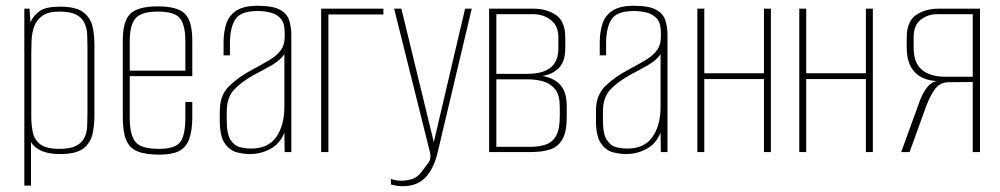

<svg xmlns="http://www.w3.org/2000/svg" viewBox="-20 -525 3454 663"><path d="M64 116V-495H82L85 -448Q95 -471 116.5 -486.5Q138 -502 187 -502Q243 -502 268 -482.5Q293 -463 299.5 -433.5Q306 -404 306 -372V-125Q306 -93 299.5 -62.5Q293 -32 268 -12.5Q243 7 187 7Q147 7 122.5 -4.5Q98 -16 87 -34V116ZM185 -11Q223 -11 243 -21.5Q263 -32 271.5 -49.5Q280 -67 281 -88.5Q282 -110 282 -132V-363Q282 -385 281 -406.5Q280 -428 271.5 -446Q263 -464 243 -474.5Q223 -485 185 -485Q147 -485 127 -471Q107 -457 98.5 -434.5Q90 -412 89 -385.5Q88 -359 88 -335V-123Q88 -93 93.5 -67.5Q99 -42 119.5 -26.5Q140 -11 185 -11Z M531 9Q482 9 454.5 -2.5Q427 -14 415.5 -42Q404 -70 404 -121V-385Q404 -453 430.5 -478Q457 -503 525 -503Q592 -503 618 -478Q644 -453 644 -385V-262H428V-119Q428 -59 447.5 -35Q467 -11 529 -11Q584 -11 602 -34Q620 -57 620 -119V-173H644V-122Q644 -73 633 -44Q622 -15 597.5 -3Q573 9 531 9ZM428 -281H620V-384Q620 -437 602 -461Q584 -485 525 -485Q467 -485 447.5 -461Q428 -437 428 -384Z M843 7Q822 7 798 1Q774 -5 756.5 -29.5Q739 -54 739 -108V-143Q739 -196 771 -227.5Q803 -259 852 -285Q888 -304 912.5 -319Q937 -334 950 -352Q963 -370 963 -397V-414Q963 -445 949.5 -460.5Q936 -476 914.5 -481.5Q893 -487 870 -487Q811 -487 792.5 -458Q774 -429 774 -376V-334H752V-378Q752 -415 761.5 -443.5Q771 -472 796.5 -488.5Q822 -505 870 -505Q923 -505 947.5 -491Q972 -477 979 -453.5Q986 -430 986 -403V0H963L962 -67Q947 -29 914 -11Q881 7 843 7ZM847 -12Q906 -12 934 -52Q962 -92 962 -157V-338Q948 -317 918.5 -300Q889 -283 858 -267Q813 -242 788 -215Q763 -188 763 -140V-110Q763 -62 776.5 -41.5Q790 -21 810 -16.5Q830 -12 847 -12Z M1089 0V-495H1304V-475H1114V0Z M1370 118Q1354 118 1345 115.5Q1336 113 1330 112V93Q1332 94 1341.5 96.5Q1351 99 1366 99Q1382 99 1402 93.5Q1422 88 1439 64Q1447 53 1458.5 38Q1470 23 1465 2L1341 -495H1366L1479 -30H1477L1586 -495H1609L1492 -2Q1479 56 1450 87Q1421 118 1370 118Z M1669 0V-495H1823Q1868 -495 1900 -473Q1932 -451 1932 -395V-357Q1932 -307 1903 -284Q1874 -261 1831 -261V-264Q1877 -264 1907 -239.5Q1937 -215 1937 -159V-121Q1937 -69 1921.5 -43Q1906 -17 1878.5 -8.5Q1851 0 1814 0ZM1694 -18H1810Q1842 -18 1865 -26Q1888 -34 1900.5 -56.5Q1913 -79 1913 -124V-157Q1913 -196 1897.5 -216Q1882 -236 1857 -243.5Q1832 -251 1802 -251H1694ZM1694 -270H1801Q1854 -270 1881 -291.5Q1908 -313 1908 -357V-398Q1908 -436 1882 -456Q1856 -476 1821 -476H1694Z M2142 7Q2121 7 2097 1Q2073 -5 2055.5 -29.5Q2038 -54 2038 -108V-143Q2038 -196 2070 -227.5Q2102 -259 2151 -285Q2187 -304 2211.5 -319Q2236 -334 2249 -352Q2262 -370 2262 -397V-414Q2262 -445 2248.5 -460.5Q2235 -476 2213.5 -481.5Q2192 -487 2169 -487Q2110 -487 2091.5 -458Q2073 -429 2073 -376V-334H2051V-378Q2051 -415 2060.5 -443.5Q2070 -472 2095.5 -488.5Q2121 -505 2169 -505Q2222 -505 2246.5 -491Q2271 -477 2278 -453.5Q2285 -430 2285 -403V0H2262L2261 -67Q2246 -29 2213 -11Q2180 7 2142 7ZM2146 -12Q2205 -12 2233 -52Q2261 -92 2261 -157V-338Q2247 -317 2217.5 -300Q2188 -283 2157 -267Q2112 -242 2087 -215Q2062 -188 2062 -140V-110Q2062 -62 2075.5 -41.5Q2089 -21 2109 -16.5Q2129 -12 2146 -12Z M2388 0V-495H2412V-272H2618V-495H2642V0H2618V-252H2412V0Z M2740 0V-495H2764V-272H2970V-495H2994V0H2970V-252H2764V0Z M3092 0 3157 -179Q3167 -205 3182 -224Q3197 -243 3217 -245Q3166 -247 3138.5 -276Q3111 -305 3111 -361V-395Q3111 -451 3143 -473Q3175 -495 3220 -495H3364V0H3339V-242L3253 -241Q3225 -240 3208 -216.5Q3191 -193 3177 -155L3121 0ZM3244 -260H3339V-476H3215Q3184 -476 3159.5 -457Q3135 -438 3135 -397V-359Q3135 -307 3164 -283.5Q3193 -260 3244 -260Z"/></svg>

Font: Alumni Sans Thin
Style: Regular
Weight: 100
Designer: Robert E. Leuschke
Foundry: Robert E. Leuschke
Version: Version 1.018